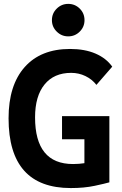

<svg xmlns="http://www.w3.org/2000/svg" viewBox="-20 -954 626 984"><path d="M342.8 9.8Q23.9 9.8 23.9 -347.7Q23.9 -517.1 106.4 -610.1Q189 -703.1 338.9 -703.1Q414.6 -703.1 469.5 -679.4Q524.4 -655.8 555.2 -612.3L474.1 -519Q451.7 -547.9 417.7 -564.2Q383.8 -580.6 344.7 -580.6Q256.8 -580.6 208.3 -521Q159.7 -461.4 159.7 -352.5Q159.7 -113.3 354.5 -113.3Q370.1 -113.3 384.8 -114.5Q399.4 -115.7 412.6 -117.7V-240.2H297.9V-358.9H540.5V-19.5Q519 -13.2 465.3 -1.7Q411.6 9.8 342.8 9.8ZM329.6 -767.6Q295.4 -767.6 270.8 -792Q246.1 -816.4 246.1 -850.6Q246.1 -885.7 270.8 -909.9Q295.4 -934.1 329.6 -934.1Q364.3 -934.1 388.7 -909.9Q413.1 -885.7 413.1 -850.6Q413.1 -816.4 388.7 -792Q364.3 -767.6 329.6 -767.6Z"/></svg>

Font: Cascadia Mono
Style: Bold
Weight: 700
Monospace: yes
Designer: Aaron Bell
Foundry: Saja Typeworks
Version: Version 2404.023; ttfautohint (v1.8.4)